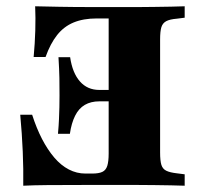

<svg xmlns="http://www.w3.org/2000/svg" viewBox="-20 -591 635 611"><path d="M419.4 -2.4H406.5H244.4Q176.6 -2.4 131 -2Q85.5 -1.6 54 0Q54.8 -52.4 52.4 -108.9Q50 -165.3 44.4 -225.8H82.3Q96 -183.1 113.7 -148.8Q131.5 -114.5 152.8 -89.5Q174.2 -64.5 199.2 -51.6Q224.2 -38.7 251.6 -38.7H273.4Q294.4 -38.7 305.6 -44Q316.9 -49.2 321.4 -63.3Q325.8 -77.4 325.8 -102.4V-532.3H287.9Q245.2 -532.3 214.1 -519.4Q183.1 -506.5 161.7 -479.4Q140.3 -452.4 125 -409.7H87.1Q91.1 -453.2 92.3 -494Q93.5 -534.7 91.9 -571Q124.2 -570.2 169.4 -569.4Q214.5 -568.5 282.3 -568.5H406.5H419.4Q443.5 -568.5 471 -569Q498.4 -569.4 524.2 -569.8Q550 -570.2 567.7 -571V-534.7L542.7 -531.5Q521 -529.8 509.3 -523.8Q497.6 -517.7 493.5 -504.4Q489.5 -491.1 489.5 -465.3V-105.6Q489.5 -79.8 493.5 -66.5Q497.6 -53.2 509.3 -47.6Q521 -41.9 542.7 -39.5L567.7 -36.3V0Q550 -0.8 524.2 -1.2Q498.4 -1.6 471 -2Q443.5 -2.4 419.4 -2.4ZM363.7 -268.5H208.9V-304.8H363.7ZM202.4 -165.3H164.5Q166.9 -191.9 167.7 -212.1Q168.5 -232.3 169 -250Q169.4 -267.7 169.4 -287.1Q169.4 -316.9 169 -343.1Q168.5 -369.4 166.1 -408.9H203.2Q210.5 -358.9 234.3 -331.9Q258.1 -304.8 296 -304.8V-268.5Q269.4 -268.5 250 -257.3Q230.6 -246 219 -222.6Q207.3 -199.2 202.4 -165.3Z"/></svg>

Font: Playfair 9pt Black
Style: Regular
Weight: 900
Designer: Claus Eggers Sørensen
Foundry: Claus Eggers Sørensen
Version: Version 2.203